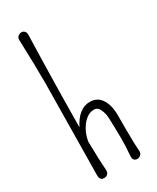

<svg xmlns="http://www.w3.org/2000/svg" viewBox="-218 -926 808 988"><g transform="rotate(-30 186.0 -431.5)"><path d="M109.9 -289.6Q153.3 -377 221.7 -377Q283.2 -377 304.7 -304.7Q312 -279.3 312 -242.2V-163.1Q312 -75.2 315.9 -32.2Q316.9 -16.6 307.4 -8.3Q297.9 0 287.1 0Q276.4 0 268.6 -7.3Q260.7 -14.6 263.7 -41.5Q267.6 -83 267.6 -132.3Q267.6 -181.6 266.6 -201.9Q265.6 -222.2 264.9 -252Q264.2 -281.7 252.9 -306.6Q241.7 -331.5 219.5 -331.5Q197.3 -331.5 179.9 -319.8Q162.6 -308.1 148.4 -290Q119.6 -251.5 112.3 -203.1Q114.3 -86.4 118.7 -32.2Q119.6 -16.6 111.3 -8.3Q103 0 89.8 0Q64.9 0 64.9 -30.3L71.8 -572.3Q71.8 -676.3 66.4 -832Q65.4 -847.7 75 -855.2Q84.5 -862.8 95.2 -862.8Q106 -862.8 113.5 -855.2Q121.1 -847.7 120.4 -828.6Q119.6 -809.6 118.7 -773.2Q117.7 -736.8 116.5 -690.9Q115.2 -645 114.3 -592.3Q113.3 -539.6 112.3 -484.4Q111.3 -429.2 110.8 -374Q110.4 -330.6 109.9 -289.6Z"/></g></svg>

Font: Pompiere 
Style: Regular
Weight: 400
Designer: Karolina Lach
Foundry: Sorkin Type Co.
Version: Version 1.002